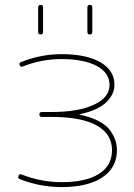

<svg xmlns="http://www.w3.org/2000/svg" viewBox="-20 -750 543 780"><path d="M335 -620V-720Q335 -730 345 -730Q355 -730 355 -720V-620Q355 -610 345 -610Q335 -610 335 -620ZM135 -620V-720Q135 -730 145 -730Q155 -730 155 -720V-620Q155 -610 145 -610Q135 -610 135 -620ZM61 -22Q51 -26 55 -35Q58 -45 68 -41Q148 -10 230 -10Q329 -10 382 -43.5Q435 -77 435 -140Q435 -206 372.5 -240.5Q310 -275 190 -275H150Q140 -275 140 -285Q140 -295 150 -295H190Q298 -295 361.5 -324.5Q425 -354 425 -405Q425 -454 373 -482Q321 -510 230 -510Q148 -510 73 -480Q63 -476 60 -485Q56 -494 66 -498Q146 -530 230 -530Q331 -530 388 -497Q445 -464 445 -405Q445 -366 410.5 -333.5Q376 -301 304 -286Q303 -286 303 -285Q303 -284 304 -284Q349 -275 381 -258Q413 -241 428 -219.5Q443 -198 449 -179Q455 -160 455 -140Q455 -69 396 -29.5Q337 10 230 10Q143 10 61 -22Z"/></svg>

Font: Rounded Mplus 1c Thin
Style: Regular
Weight: 250
Version: Version 1.059.20150529